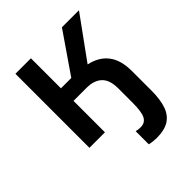

<svg xmlns="http://www.w3.org/2000/svg" viewBox="-207 -648 972 972"><g transform="rotate(-45 279.0 -162.0)"><path d="M295 200V106Q303 108 311 109Q319 110 327 110Q359 110 372.5 84Q386 58 386 -5V-110Q386 -170 357 -197.5Q328 -225 275 -225H181V0H70V-530H181V-315H255L403 -530H525L362 -305Q428 -291 462.5 -246Q497 -201 497 -123V17Q497 82 482 124Q467 166 434 186Q401 206 347 206Q335 206 321.5 204.5Q308 203 295 200Z"/></g></svg>

Font: Golos Text Medium
Style: Regular
Weight: 500
Designer: A.Korolkova, Vitaly Kuzmin
Foundry: ParaType Ltd
Version: Version 2.004